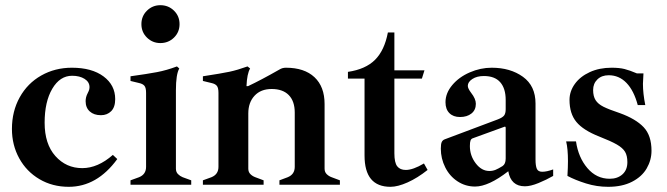

<svg xmlns="http://www.w3.org/2000/svg" viewBox="-20 -712 2571 740"><path d="M26 -215Q26 -283 56 -337Q86 -391 139 -421Q192 -451 257 -451Q334 -451 379 -417.5Q424 -384 424 -330Q424 -299 408.5 -283.5Q393 -268 369 -268Q342 -268 326 -282.5Q310 -297 310 -322Q310 -338 318 -353Q319 -355 322 -361.5Q325 -368 325 -376Q325 -396 306 -408Q287 -420 258 -420Q211 -420 181.5 -370Q152 -320 152 -239Q152 -157 193.5 -110.5Q235 -64 297 -64Q357 -64 415 -115L432 -99Q354 8 245 8Q182 8 132 -21.5Q82 -51 54 -102Q26 -153 26 -215Z M483 -17 516 -29Q543 -40 543 -69V-354Q543 -374 536.5 -381.5Q530 -389 516 -392L483 -400V-418Q548 -427 585 -434Q622 -441 662 -456L671 -448Q658 -426 658 -364V-62Q658 -49 666 -41Q674 -33 684 -29L717 -17V0H483ZM525 -619Q525 -650 546.5 -671Q568 -692 598 -692Q629 -692 650.5 -671Q672 -650 672 -619Q672 -588 650.5 -567Q629 -546 598 -546Q568 -546 546.5 -567Q525 -588 525 -619Z M1290 -17V0H1057V-17L1089 -29Q1116 -40 1116 -69V-278Q1116 -322 1093 -345.5Q1070 -369 1027 -369Q985 -369 961 -343Q937 -317 937 -275V-62Q937 -49 945 -41Q953 -33 964 -29L996 -17V0H762V-17L795 -29Q822 -40 822 -69V-354Q822 -374 815.5 -381.5Q809 -389 795 -392L762 -400V-418Q834 -429 864.5 -435.5Q895 -442 934 -456L944 -448Q932 -428 930 -380H936Q985 -403 1057 -444Q1068 -451 1082 -451Q1153 -451 1192 -414.5Q1231 -378 1231 -311V-62Q1231 -49 1239 -41Q1247 -33 1258 -29Z M1385 -113V-409H1321V-435Q1389 -445 1425.5 -481.5Q1462 -518 1475 -587H1500V-441H1616L1606 -409H1500V-121Q1500 -85 1511 -71Q1522 -57 1544 -57Q1572 -57 1614 -82L1628 -57Q1589 -26 1551 -9Q1513 8 1485 8Q1435 8 1410 -22Q1385 -52 1385 -113Z M2112 -59V-34Q2086 -19 2055.5 -6.5Q2025 6 2003 6Q1949 6 1939 -52Q1863 7 1811 7Q1774 7 1743.5 -13Q1713 -33 1696 -67Q1679 -101 1679 -139Q1679 -157 1682.5 -164.5Q1686 -172 1694 -175L1899 -252Q1917 -259 1923 -267Q1929 -275 1929 -291V-327Q1929 -371 1908 -395Q1887 -419 1845 -419Q1818 -419 1800.5 -407.5Q1783 -396 1783 -381Q1783 -371 1796 -354Q1814 -331 1814 -312Q1814 -288 1797 -274.5Q1780 -261 1753 -261Q1727 -261 1712 -276Q1697 -291 1697 -318Q1697 -353 1723 -384Q1749 -415 1790.5 -433Q1832 -451 1875 -451Q1947 -451 1995.5 -416Q2044 -381 2044 -313V-97Q2044 -73 2049 -61.5Q2054 -50 2070 -50Q2087 -50 2112 -59ZM1929 -219Q1929 -226 1923 -223L1802 -179Q1796 -177 1793.5 -170.5Q1791 -164 1791 -149Q1791 -112 1813.5 -82.5Q1836 -53 1866 -53Q1879 -53 1890 -57.5Q1901 -62 1917 -72Q1929 -80 1929 -101Z M2167 -34Q2169 -68 2169 -91Q2169 -139 2162 -167H2200Q2209 -105 2244 -64Q2279 -23 2330 -23Q2360 -23 2379 -40Q2398 -57 2398 -87Q2398 -112 2389 -127Q2380 -142 2357.5 -155Q2335 -168 2289 -186Q2228 -210 2201.5 -242Q2175 -274 2175 -327Q2175 -360 2195.5 -388.5Q2216 -417 2253 -434Q2290 -451 2337 -451Q2367 -451 2387 -446Q2407 -441 2435 -429H2460Q2458 -399 2458 -389Q2458 -352 2467 -307H2438Q2423 -363 2394.5 -392.5Q2366 -422 2326 -422Q2299 -422 2282.5 -406Q2266 -390 2266 -365Q2266 -341 2275.5 -326Q2285 -311 2306 -300.5Q2327 -290 2369 -276Q2430 -254 2460.5 -222Q2491 -190 2491 -131Q2491 -95 2472.5 -63Q2454 -31 2416 -11.5Q2378 8 2324 8Q2280 8 2238.5 -5Q2197 -18 2167 -34Z"/></svg>

Font: Ibarra Real Nova
Style: Bold
Weight: 700
Designer: Jose Maria Ribagorda & Octavio Pardo
Foundry: Jose Maria Ribagorda
Version: Version 1.014